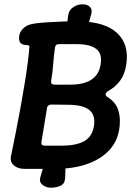

<svg xmlns="http://www.w3.org/2000/svg" viewBox="-20 -777 606 887"><path d="M215 90Q193 90 176.5 77Q160 64 166 43L191 -43H284L281 43Q280 72 260 81Q240 90 218 90ZM283 -623 296 -711Q300 -732 319.5 -744.5Q339 -757 360 -757H363Q385 -757 396.5 -744Q408 -731 401 -710L377 -623ZM91 3Q63 3 44 -13Q25 -29 31 -57Q41 -106 52.5 -163Q64 -220 74.5 -278.5Q85 -337 94 -391.5Q103 -446 108.5 -490Q114 -534 116 -562Q116 -567 109 -568Q102 -569 92.5 -570Q83 -571 75.5 -578Q68 -585 68 -602Q68 -626 85.5 -644Q103 -662 132 -667Q153 -671 190 -673.5Q227 -676 269 -677.5Q311 -679 345 -678Q465 -677 521.5 -624Q578 -571 563 -477Q557 -435 535 -404.5Q513 -374 477 -355Q469 -348 468 -342.5Q467 -337 473 -331Q509 -310 523 -277Q537 -244 533 -198Q528 -133 489.5 -88.5Q451 -44 386 -20.5Q321 3 237 3ZM188 -104H264Q331 -104 368.5 -124.5Q406 -145 414 -195Q422 -244 393 -268.5Q364 -293 293 -293L216 -294Q209 -294 203 -289Q197 -284 197 -276L171 -119Q171 -113 173 -109.5Q175 -106 179.5 -105Q184 -104 188 -104ZM232 -386H305Q368 -386 403 -409.5Q438 -433 445 -480Q453 -529 424.5 -551Q396 -573 335 -573H252Q243 -573 239 -568.5Q235 -564 234 -557Q228 -515 225.5 -478Q223 -441 216 -402Q215 -393 220 -389.5Q225 -386 232 -386Z"/></svg>

Font: Winky Sans Medium
Style: Italic
Weight: 500
Italic angle: -8.97852°
Designer: Simon Atzbach
Foundry: typofactur
Version: Version 1.205